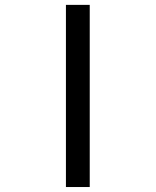

<svg xmlns="http://www.w3.org/2000/svg" viewBox="-20 -752 626 772"><path d="M340.8 0H245.1V-732.4H340.8Z"/></svg>

Font: Cascadia Mono PL
Style: Regular
Weight: 400
Monospace: yes
Designer: Aaron Bell
Foundry: Saja Typeworks
Version: Version 2404.023; ttfautohint (v1.8.4)